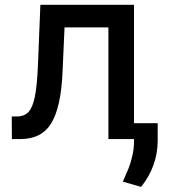

<svg xmlns="http://www.w3.org/2000/svg" viewBox="-20 -565 707 780"><path d="M28.3 0 27.8 -91.8H47.4Q78.6 -91.8 95.7 -110.1Q112.8 -128.4 121.8 -173.3Q130.9 -218.3 134.3 -304.2L144 -545.4H524.4V-64.5H620.6V8.3Q619.6 110.8 553.2 194.3L479 172.9Q495.1 136.2 502.2 119.1Q509.3 102.1 516.8 71.3Q524.4 40.5 524.4 12.2V0H420.4V-453.6H242.2L233.9 -268.6Q227.5 -129.4 188.5 -64.7Q149.4 0 62.5 0Z"/></svg>

Font: Karasuma Gothic
Style: Regular
Weight: 500
Designer: Rasmus Andersson / Ryoko Nishizuka
Foundry: Genbu
Version: Version 1.00